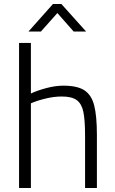

<svg xmlns="http://www.w3.org/2000/svg" viewBox="-20 -937 573 957"><path d="M75 -723H134V-471Q166 -486 211 -498Q256 -510 296 -510Q365 -510 400.5 -487Q436 -464 449.5 -411.5Q463 -359 463 -263V0H404V-260Q404 -339 395.5 -379.5Q387 -420 362.5 -438Q338 -456 288 -456Q249 -456 206 -445.5Q163 -435 134 -422V0H75ZM244 -917H286L409 -780H347L266 -872L184 -780H122Z"/></svg>

Font: Cairo Light
Style: Regular
Weight: 300
Designer: Mohamed Gaber, Accademia di Belle Arti di Urbino and others
Foundry: Kief Type Foundry, Accademia di Belle Arti di Urbino and others
Version: Version 3.011